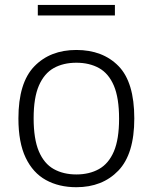

<svg xmlns="http://www.w3.org/2000/svg" viewBox="-20 -753 622 782"><path d="M291 9.5Q220 9.5 167 -19.8Q114 -49 84.5 -110.8Q55 -172.5 55 -270.5Q55 -416 119.8 -482.8Q184.5 -549.5 291 -549.5Q398.5 -549.5 462.8 -483.8Q527 -418 527 -270.5Q527 -125.5 462 -58Q397 9.5 291 9.5ZM291 -42.5Q344 -42.5 383.2 -64.5Q422.5 -86.5 443.8 -136.2Q465 -186 465 -269.5Q465 -354 443.8 -404Q422.5 -454 383.2 -475.8Q344 -497.5 291 -497.5Q238 -497.5 199 -475.8Q160 -454 138.5 -404.5Q117 -355 117 -271.5Q117 -187 138.2 -136.8Q159.5 -86.5 198.8 -64.5Q238 -42.5 291 -42.5ZM134 -690V-733H448V-690Z"/></svg>

Font: Encode Sans SemiExpanded SemiExpanded Light
Style: Regular
Weight: 300
Width: 6
Designer: Multiple Designers
Foundry: Impallari Type
Version: Version 3.000; ttfautohint (v1.8.3) -l 8 -r 50 -G 200 -x 14 